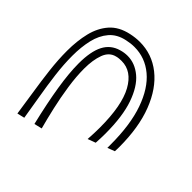

<svg xmlns="http://www.w3.org/2000/svg" viewBox="-123 -975 1245 1245"><g transform="rotate(-45 500.0 -352.5)"><path d="M344 -63Q525 -63 649 -106.5Q773 -150 837 -226.5Q901 -303 901 -401Q901 -418 899 -435Q897 -452 893 -470Q879 -538 834 -576.5Q789 -615 722.5 -630.5Q656 -646 576 -646Q496 -646 408.5 -635Q321 -624 234.5 -609Q148 -594 71 -582L59 -633Q138 -644 226 -658Q314 -672 403 -682.5Q492 -693 574 -693Q665 -693 741 -674.5Q817 -656 869.5 -610Q922 -564 940 -480Q949 -438 949 -400Q949 -288 879.5 -200Q810 -112 681 -62Q552 -12 371 -12Q361 -12 352 -12.5Q343 -13 333 -13L314 -63ZM264 -194Q293 -192 320 -191Q347 -190 372 -190Q575 -190 676.5 -246Q778 -302 778 -396Q778 -407 777 -418.5Q776 -430 773 -441Q761 -492 705.5 -512.5Q650 -533 571 -533Q498 -533 414 -520.5Q330 -508 249 -489.5Q168 -471 102 -453L89 -507Q244 -544 363 -563Q482 -582 569 -582Q679 -582 740 -550.5Q801 -519 820 -452Q829 -422 829 -392Q829 -324 780.5 -266Q732 -208 630.5 -172.5Q529 -137 370 -137Q329 -137 284 -140Z"/></g></svg>

Font: Train One
Style: Regular
Weight: 400
Designer: Fontworks Inc.
Foundry: Fontworks Inc.
Version: Version 1.100